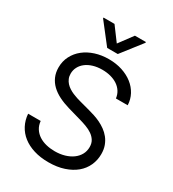

<svg xmlns="http://www.w3.org/2000/svg" viewBox="-224 -1069 1087 1204"><g transform="rotate(30 319.0 -466.5)"><path d="M485.8 -545.5Q482.6 -572.4 469.1 -593.6Q455.6 -614.7 433.9 -629.3Q412.3 -643.8 383.9 -651.5Q355.5 -659.1 322.4 -659.1Q286.2 -659.1 256.6 -650Q226.9 -641 206 -624.8Q185 -608.7 173.5 -586.6Q161.9 -564.6 161.9 -538.4Q161.9 -518.8 168.7 -503.2Q175.4 -487.6 186.4 -475.5Q197.4 -463.4 212 -454Q226.6 -444.6 242.2 -437.9Q257.8 -431.1 273.4 -426.1Q289.1 -421.2 302.6 -417.6L376.4 -397.7Q395.2 -392.8 417.8 -385.5Q440.3 -378.2 463.1 -367.4Q485.8 -356.5 506.9 -341.3Q528.1 -326 544.6 -305.4Q561.1 -284.8 571 -258.2Q581 -231.5 581 -197.4Q581 -153.4 563.6 -114.9Q546.2 -76.3 512.6 -48.1Q479 -19.9 430 -3.6Q381 12.8 318.2 12.8Q259.6 12.8 212.7 -1.8Q165.8 -16.3 132.3 -42.6Q98.7 -68.9 79.4 -105.8Q60 -142.8 56.8 -187.5H147.7Q150.6 -156.6 165.3 -133.9Q180 -111.2 203.1 -96.2Q226.2 -81.3 256 -74Q285.9 -66.8 318.2 -66.8Q356.2 -66.8 388.5 -76.2Q420.8 -85.6 444.8 -103Q468.8 -120.4 482.2 -144.7Q495.7 -169 495.7 -198.9Q495.7 -226.2 483.8 -245.4Q471.9 -264.6 452.1 -278.4Q432.2 -292.3 405.9 -302Q379.6 -311.8 350.9 -319.6L261.4 -345.2Q218.8 -357.6 184.7 -374.8Q150.6 -392 126.6 -415.1Q102.6 -438.2 89.7 -467.9Q76.7 -497.5 76.7 -534.1Q76.7 -579.9 96.1 -617.4Q115.4 -654.8 149 -681.5Q182.5 -708.1 227.8 -722.7Q273.1 -737.2 325.3 -737.2Q378.2 -737.2 422.6 -722.7Q467 -708.1 499.5 -682.5Q532 -657 550.8 -621.8Q569.6 -586.6 571 -545.5ZM318.2 -846.6 392 -946H471.6V-940.3L356.5 -792.6H279.8L164.8 -940.3V-946H244.3Z"/></g></svg>

Font: Fast_Sans-Dotted
Style: Regular
Weight: 400
Version: Version 3.018